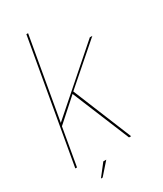

<svg xmlns="http://www.w3.org/2000/svg" viewBox="-226 -868 909 1071"><g transform="rotate(-30 229.0 -332.0)"><path d="M-3 0H8L50 -241L191.5 -367.5L343 0H356.5L202 -377.5L449 -593H433L54 -260.5L146 -785H135ZM92.5 120.5H103.5L171 44H152Z"/></g></svg>

Font: Anybody Thin
Style: Italic
Weight: 100
Italic angle: -10°
Designer: Tyler Finck
Foundry: Etcetera Type Company
Version: Version 1.114;gftools[0.9.25]